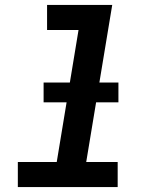

<svg xmlns="http://www.w3.org/2000/svg" viewBox="-20 -755 640 775"><path d="M52 0V-101H209L297 -634H170V-735H433L328 -101H455V0ZM156 -342V-422H458V-342Z"/></svg>

Font: Iosevka Curly Slab ExObl
Style: Bold
Weight: 700
Width: 7
Italic angle: -9°
Monospace: yes
Designer: Belleve Invis
Foundry: Belleve Invis
Version: Version 11.0.0; ttfautohint (v1.8.3)